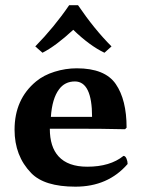

<svg xmlns="http://www.w3.org/2000/svg" viewBox="-20 -698 548 728"><path d="M402.8 -522 376 -498Q319.8 -524.9 257.8 -585Q191.9 -523.9 141.1 -498L113.8 -522Q185.5 -595.2 242.2 -678.2H275.9Q337.9 -586.9 402.8 -522ZM172.9 -254.9H329.1Q329.1 -388.7 264.2 -389.2Q225.6 -389.2 203.6 -358.9Q177.7 -324.2 172.9 -254.9ZM448.2 -106.9Q455.1 -106.9 459.5 -96.9Q463.9 -86.9 463.9 -76.2Q389.6 9.8 266.1 9.8Q147.9 9.8 98.1 -42Q35.2 -106.9 35.2 -206.1Q35.2 -321.8 116.7 -389.2Q145.5 -413.1 187 -426Q228.5 -439 271 -439Q377.9 -439 418.9 -379.4Q460 -319.8 460 -213.9L454.1 -208Q368.2 -210 268.6 -210H168.9Q168.9 -141.1 202.1 -105Q237.8 -65.9 311 -65.9Q397.5 -65.9 448.2 -106.9Z"/></svg>

Font: Linux Biolinum
Style: Bold
Weight: 700
Designer: Philipp H. Poll
Foundry: Philipp H. Poll
Version: Version 1.3.2 ; ttfautohint (v0.9)